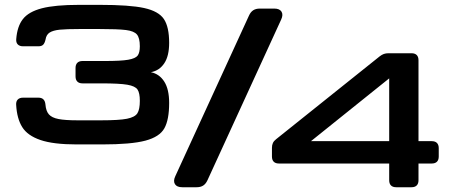

<svg xmlns="http://www.w3.org/2000/svg" viewBox="-20 -786 1906 806"><path d="M47.8 -346.3Q47 -360.6 54.7 -368.3Q62.4 -376 76.7 -376H141.1Q155.1 -376 162.3 -368.7Q169.6 -361.3 170.8 -347Q173 -319.8 185.3 -305.8Q197.7 -291.8 225.4 -286.4Q253.1 -280.9 306.3 -280.9H404.4Q479.5 -280.9 513 -287.5Q546.5 -294.2 556.8 -310.6Q567 -327 567 -362.8Q567 -395.8 557.3 -410.1Q547.6 -424.5 514.7 -430.3Q481.7 -436 406.3 -436H326.4Q312.2 -436 304.7 -443.5Q297.1 -451 297.1 -465.3V-500.6Q297.1 -514.9 304.7 -522.4Q312.2 -529.9 326.4 -529.9H420.9Q487.9 -529.9 518.3 -535.2Q548.7 -540.6 557.9 -552.7Q567 -564.9 567 -591.7Q567 -626.5 554.9 -641.1Q542.7 -655.6 509.2 -659.9Q475.7 -664.2 395.3 -664.2H315.5Q259.4 -664.2 231.1 -661.4Q202.8 -658.5 188.5 -649.4Q174.2 -640.3 171.2 -620.2Q167.9 -605.5 161.5 -598.6Q155 -591.7 141.5 -591.7H76.7Q62.4 -591.7 54.7 -599.4Q47 -607.1 48.1 -621.3Q52.1 -675.3 76.2 -706Q100.2 -736.7 155.7 -751.2Q211.2 -765.6 311.8 -765.6H399Q524.6 -765.6 585.2 -752.3Q645.9 -738.9 668 -706Q690.1 -673 690.1 -606Q690.1 -551 669.6 -520.3Q649.1 -489.5 613.5 -482.9Q649.1 -475.6 669.6 -443.4Q690.1 -411.1 690.1 -354Q690.1 -283.3 670 -247.4Q650 -211.5 590.4 -195.6Q530.9 -179.7 408.1 -179.7H302.6Q203.8 -179.7 149.6 -198.3Q95.3 -216.9 73.2 -252.6Q51 -288.2 47.8 -346.3ZM1070.7 -750H1131.2Q1153.6 -750 1161.7 -737.1Q1169.7 -724.1 1160.4 -704.1L850.9 -29.3Q844 -14.2 833.1 -7.1Q822.1 0 805.5 0H745Q722.6 0 714.5 -12.9Q706.4 -25.9 715.7 -45.9L1025.3 -720.7Q1032.1 -735.8 1043.1 -742.9Q1054.1 -750 1070.7 -750ZM1121.6 -128.9V-165.5Q1121.6 -177.1 1125.6 -185.7Q1129.6 -194.3 1138.8 -201.4L1574.2 -549.7Q1582.9 -556.4 1591.4 -559.5Q1599.9 -562.5 1610.8 -562.5H1707.5Q1721.8 -562.5 1729.3 -555Q1736.8 -547.5 1736.8 -533.2V-193.4H1792.5Q1806.8 -193.4 1814.3 -185.9Q1821.8 -178.3 1821.8 -164.1V-128.9Q1821.8 -114.6 1814.3 -107.1Q1806.8 -99.6 1792.5 -99.6H1736.8V-29.3Q1736.8 -15 1729.3 -7.5Q1721.8 0 1707.5 0H1643.1Q1628.8 0 1621.3 -7.5Q1613.8 -15 1613.8 -29.3V-99.6H1150.9Q1136.6 -99.6 1129.1 -107.1Q1121.6 -114.6 1121.6 -128.9ZM1613.8 -457 1285.4 -193.4H1613.8Z"/></svg>

Font: Gyrochrome
Style: Regular
Weight: 400
Designer: David Moles
Foundry: David Moles
Version: Version 1.005;Glyphs 3.2.3 (3260)